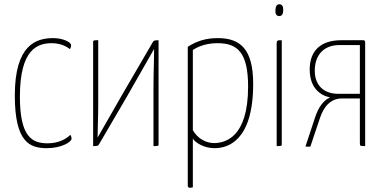

<svg xmlns="http://www.w3.org/2000/svg" viewBox="-20 -690 1813 907"><path d="M316 -476C316 -492 275 -510 232 -510C151 -510 50 -479 50 -239C50 -20 119 10 201 10C270 10 318 -19 318 -35C318 -41 316 -48 312 -53C294 -34 257 -13 205 -13C130 -13 74 -45 74 -234C74 -461 160 -486 225 -486C265 -486 294 -471 310 -458C314 -463 316 -472 316 -476Z M562 -251 441 -40C441 -57 442 -74 442 -91C443 -125 444 -158 444 -192V-500C427 -500 420 -500 420 -493V0C438 0 442 0 447 -7L582 -238C615 -295 647 -351 679 -408C689 -425 698 -442 708 -459C708 -438 707 -416 707 -395C706 -353 705 -311 705 -268V0C724 0 729 0 729 -7V-500C711 -500 706 -498 703 -493Z M867 188C867 194 871 197 878 197C882 197 886 196 891 195V-35C904 -15 944 10 994 10C1054 10 1176 -22 1176 -294C1176 -458 1115 -510 1009 -510C954 -510 911 -497 867 -469ZM891 -454C924 -475 962 -486 1008 -486C1101 -486 1152 -443 1152 -281C1152 -39 1043 -15 992 -14C955 -14 914 -34 891 -75Z M1281 -642C1280 -625 1285 -615 1298 -614C1312 -614 1317 -623 1318 -640C1319 -659 1313 -670 1300 -670C1288 -670 1282 -661 1281 -642ZM1311 -500C1292 -500 1287 -500 1287 -485V0C1311 0 1311 0 1311 -10Z M1592 -500C1495 -500 1443 -450 1443 -362C1443 -275 1493 -239 1539 -230C1507 -215 1484 -183 1468 -134L1423 2C1430 3 1435 3 1441 3C1447 3 1447 1 1449 -6L1492 -134C1510 -188 1543 -225 1596 -225H1680V-17C1680 0 1680 0 1705 0V-492C1705 -492 1705 -500 1696 -500ZM1680 -477V-247H1576C1515 -247 1467 -282 1467 -356C1467 -436 1516 -477 1581 -477Z"/></svg>

Font: Yanone Kaffeesatz Extra Light
Style: Regular
Weight: 200
Designer: Yanone (Cyrillic: Daniel Pouzeot & Huerta Tipografica)
Foundry: Yanone
Version: Version 1.100;PS 001.100;hotconv 1.0.70;makeotf.lib2.5.58329